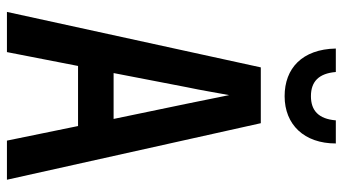

<svg xmlns="http://www.w3.org/2000/svg" viewBox="-232 -732 965 540"><g transform="rotate(90 250.0 -462.5)"><path d="M251 -781C331 -781 384 -836 384 -925H319C315 -876 291 -855 251 -855C210 -855 187 -877 183 -925H117C119 -830 173 -781 251 -781ZM14 0H127L166 -200H335L376 0H486L327 -714H170ZM226 -507C235 -549 241 -588 248 -625C255 -588 264 -549 272 -507L315 -300H186Z"/></g></svg>

Font: Noto Sans Mono ExtraCondensed SemiBold
Style: Regular
Weight: 600
Width: 2
Designer: Monotype Design Team
Foundry: Monotype Imaging Inc.
Version: Version 2.014